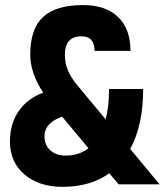

<svg xmlns="http://www.w3.org/2000/svg" viewBox="-20 -723 646 753"><path d="M445.3 0 408.7 -43.5Q334.5 9.8 225.6 9.8Q132.8 9.8 75.9 -38.8Q19 -87.4 19 -168Q19 -236.8 52.7 -286.4Q86.4 -335.9 149.4 -359.9Q98.6 -436.5 98.6 -508.8Q98.6 -609.4 148.7 -656.2Q198.7 -703.1 306.2 -703.1Q394.5 -703.1 443.1 -656.2Q491.7 -609.4 491.7 -523.4H350.6Q350.6 -580.6 299.8 -580.6Q234.4 -580.6 234.4 -507.8Q234.4 -475.1 246.8 -446Q259.3 -417 284.7 -386.7L394.5 -254.9Q407.7 -306.6 407.7 -374H541.5Q541.5 -231.9 490.7 -138.7L606 0ZM327.1 -141.6 223.6 -265.6Q154.3 -240.7 154.3 -189Q154.3 -154.8 177 -133.8Q199.7 -112.8 237.3 -112.8Q289.6 -112.8 327.1 -141.6Z"/></svg>

Font: Cascadia Mono PL
Style: Bold
Weight: 700
Monospace: yes
Designer: Aaron Bell
Foundry: Saja Typeworks
Version: Version 2404.023; ttfautohint (v1.8.4)